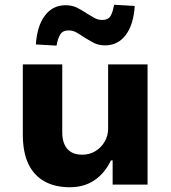

<svg xmlns="http://www.w3.org/2000/svg" viewBox="-20 -777 718 808"><path d="M274 11Q212 11 167.5 -13.5Q123 -38 99.5 -87Q76 -136 76 -212V-506H242V-219Q242 -191 251 -170Q260 -149 278.5 -137.5Q297 -126 326 -126Q357 -126 381.5 -141Q406 -156 420.5 -181Q435 -206 435 -235V-506H601V0H454V-102H447Q421 -48 377.5 -18.5Q334 11 274 11ZM218 -585 131 -590Q136 -668 169 -711.5Q202 -755 256 -755Q284 -755 305.5 -744Q327 -733 346 -720Q362 -710 377.5 -701.5Q393 -693 409 -693Q435 -693 445 -709.5Q455 -726 460 -757L547 -752Q542 -673 509 -629.5Q476 -586 422 -586Q394 -586 372 -598Q350 -610 331 -622Q315 -633 300.5 -641Q286 -649 269 -649Q244 -649 233.5 -632Q223 -615 218 -585Z"/></svg>

Font: Nunito Sans 6pt ExtraBold
Style: Regular
Weight: 800
Version: Version 3.101;gftools[0.9.27]